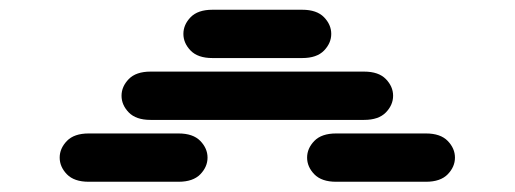

<svg xmlns="http://www.w3.org/2000/svg" viewBox="-20 -881 1040 388"><path d="M159.2 -513.7Q129.9 -513.7 115.2 -528.8Q100.6 -543.9 100.6 -562.5Q100.6 -581.1 115.2 -596.2Q129.9 -611.3 159.2 -611.3H340.8Q370.1 -611.3 384.8 -596.2Q399.4 -581.1 399.4 -562.5Q399.4 -543.9 384.8 -528.8Q370.1 -513.7 340.8 -513.7ZM659.2 -513.7Q629.9 -513.7 615.2 -528.8Q600.6 -543.9 600.6 -562.5Q600.6 -581.1 615.2 -596.2Q629.9 -611.3 659.2 -611.3H840.8Q870.1 -611.3 884.8 -596.2Q899.4 -581.1 899.4 -562.5Q899.4 -543.9 884.8 -528.8Q870.1 -513.7 840.8 -513.7ZM284.2 -638.7Q254.9 -638.7 240.2 -653.8Q225.6 -668.9 225.6 -687.5Q225.6 -706.1 240.2 -721.2Q254.9 -736.3 284.2 -736.3H715.8Q745.1 -736.3 759.8 -721.2Q774.4 -706.1 774.4 -687.5Q774.4 -668.9 759.8 -653.8Q745.1 -638.7 715.8 -638.7ZM409.2 -763.7Q379.9 -763.7 365.2 -778.8Q350.6 -793.9 350.6 -812.5Q350.6 -831.1 365.2 -846.2Q379.9 -861.3 409.2 -861.3H590.8Q620.1 -861.3 634.8 -846.2Q649.4 -831.1 649.4 -812.5Q649.4 -793.9 634.8 -778.8Q620.1 -763.7 590.8 -763.7Z"/></svg>

Font: Sixtyfour Normal
Style: Regular
Weight: 400
Monospace: yes
Designer: Jens Kutilek
Foundry: Jens Kutilek
Version: Version 2.000